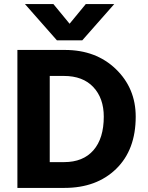

<svg xmlns="http://www.w3.org/2000/svg" viewBox="-20 -918 723 938"><path d="M295 0H65V-674H297Q449 -674 546 -580.5Q643 -487 643 -348Q643 -186 547.5 -93Q452 0 295 0ZM292 -547H223V-126H293Q386 -126 436.5 -184Q487 -242 487 -348Q487 -438 436 -492.5Q385 -547 292 -547ZM382 -721H258L102 -898H241L320 -802L399 -898H538Z"/></svg>

Font: Hind Guntur
Style: Bold
Weight: 700
Designer: Manushi Parikh, Hitesh Malaviya
Foundry: Indian Type Foundry
Version: Version 1.002;PS 1.0;hotconv 1.0.86;makeotf.lib2.5.63406; tt